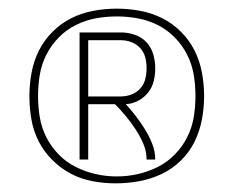

<svg xmlns="http://www.w3.org/2000/svg" viewBox="-20 -883 540 444"><path d="M164 -514V-808H260Q276 -808 292 -802.5Q308 -797 319 -785Q330 -773 334.5 -757Q339 -741 339 -725Q339 -710 335.5 -695.5Q332 -681 322.5 -669Q313 -657 299.5 -650Q286 -643 271 -642Q283 -629 294.5 -614Q306 -599 315.5 -583.5Q325 -568 332 -550.5Q339 -533 339 -514H319Q319 -533 311.5 -550.5Q304 -568 293.5 -584Q283 -600 271 -614.5Q259 -629 246 -642H184V-514ZM184 -660H260Q272 -660 284 -664.5Q296 -669 304.5 -678.5Q313 -688 316 -700.5Q319 -713 319 -725Q319 -738 316 -750Q313 -762 304.5 -771.5Q296 -781 284 -785.5Q272 -790 260 -790H184ZM247 -459Q221 -459 194 -464Q167 -469 143.5 -481.5Q120 -494 100.5 -513.5Q81 -533 69 -557Q57 -581 52.5 -607.5Q48 -634 48 -661Q48 -688 53 -715Q58 -742 70 -766Q82 -790 101.5 -809.5Q121 -829 145 -841Q169 -853 196 -858Q223 -863 250 -863Q277 -863 304 -858Q331 -853 355 -841Q379 -829 398.5 -809.5Q418 -790 430 -766Q442 -742 447 -715Q452 -688 452 -661Q452 -634 447 -607Q442 -580 430 -555.5Q418 -531 398 -511.5Q378 -492 353.5 -480.5Q329 -469 302 -464Q275 -459 247 -459ZM250 -475Q275 -475 299 -480.5Q323 -486 345 -497Q367 -508 384.5 -526Q402 -544 413 -566Q424 -588 428 -612Q432 -636 432 -661Q432 -686 428 -710Q424 -734 413 -756Q402 -778 384.5 -796Q367 -814 345 -825Q323 -836 299 -840.5Q275 -845 250 -845Q225 -845 201 -840.5Q177 -836 155 -825Q133 -814 115.5 -796Q98 -778 87 -756Q76 -734 72 -710Q68 -686 68 -661Q68 -636 72 -612Q76 -588 87 -566Q98 -544 115.5 -526Q133 -508 155 -497Q177 -486 201 -480.5Q225 -475 250 -475Z"/></svg>

Font: Zed Mono Thin
Style: Regular
Weight: 100
Monospace: yes
Designer: Belleve Invis
Foundry: Belleve Invis
Version: Version 1.0.0; ttfautohint (v1.8.4)